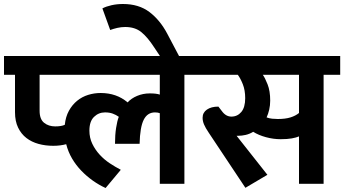

<svg xmlns="http://www.w3.org/2000/svg" viewBox="-30 -919 1721 960"><path d="M564 -335Q550 -345 533.5 -351Q517 -357 495 -357Q463 -357 440 -334.5Q417 -312 417 -266Q417 -230 431.5 -200Q446 -170 468.5 -145.5Q491 -121 519 -102.5Q547 -84 574 -70L498 21Q465 6 434 -16Q403 -38 376.5 -65.5Q350 -93 330.5 -126Q311 -159 301 -198Q286 -194 270 -192Q254 -190 236 -190Q197 -190 162.5 -199.5Q128 -209 102 -229Q76 -249 60.5 -281Q45 -313 45 -358V-545H-10V-639H974V-545H892V0H769V-353Q764 -355 758.5 -356Q753 -357 745 -357Q707 -357 688.5 -320Q670 -283 668 -200H545Q545 -244 550.5 -279.5Q556 -315 564 -335ZM168 -545V-365Q168 -323 190.5 -305Q213 -287 246 -287Q277 -287 294 -295Q298 -335 314.5 -365Q331 -395 355.5 -415Q380 -435 410.5 -444.5Q441 -454 473 -454Q553 -454 608 -407Q626 -427 655.5 -439.5Q685 -452 719 -452Q752 -452 769 -446V-545Z M482 -877Q501 -887 528 -893Q555 -899 585 -899Q664 -899 717 -859Q770 -819 806 -751L882 -607H791L741 -682Q708 -733 676.5 -758.5Q645 -784 596 -784Q576 -784 556.5 -779.5Q537 -775 521 -769Z M1307 -45 1197 20 1014 -255Q997 -280 990 -297Q983 -314 983 -330Q983 -356 1004.5 -371Q1026 -386 1062 -386L1079 -364Q1099 -336 1127 -336Q1157 -336 1176.5 -359Q1196 -382 1196 -428Q1196 -468 1184 -498Q1172 -528 1159 -545H954V-639H1671V-545H1588V0H1465V-237Q1451 -231 1429 -227Q1407 -223 1373 -223Q1337 -223 1300 -233Q1263 -243 1236 -260Q1218 -249 1198.5 -244.5Q1179 -240 1160 -240H1153ZM1359 -324Q1397 -324 1422.5 -332Q1448 -340 1465 -354V-545H1284Q1295 -530 1308 -497Q1321 -464 1321 -416Q1321 -392 1316 -370.5Q1311 -349 1303 -332Q1316 -327 1330.5 -325.5Q1345 -324 1359 -324Z"/></svg>

Font: Mukta
Style: Bold
Weight: 700
Designer: Girish Dalvi and Yashodeep Gholap
Foundry: Ek Type
Version: Version 2.538;PS 1.002;hotconv 16.6.51;makeotf.lib2.5.65220;